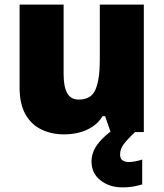

<svg xmlns="http://www.w3.org/2000/svg" viewBox="-20 -573 710 833"><path d="M604 -553V0H460L436 -69H425Q408 -41 381.5 -23.5Q355 -6 323.5 2Q292 10 258 10Q204 10 160 -11Q116 -32 90.5 -77Q65 -122 65 -193V-553H256V-251Q256 -197 271.5 -169Q287 -141 322 -141Q376 -141 394.5 -185Q413 -229 413 -311V-553ZM501 97Q501 115 511.5 122.5Q522 130 539 130Q552 130 569.5 126.5Q587 123 597 119V227Q581 232 560 236Q539 240 512 240Q455 240 416 209.5Q377 179 377 127Q377 104 387 80.5Q397 57 422 31Q447 5 491 -25L566 0Q532 32 516.5 53Q501 74 501 97Z"/></svg>

Font: Noto Sans Cham Black
Style: Regular
Weight: 900
Version: Version 2.002